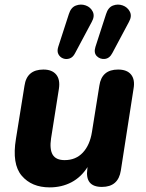

<svg xmlns="http://www.w3.org/2000/svg" viewBox="-20 -800 630 831"><path d="M195 11Q117 11 74 -39.5Q31 -90 49 -199L86 -429Q96 -499 168 -499Q205 -499 223 -477.5Q241 -456 235 -416L201 -201Q194 -154 208 -130.5Q222 -107 260 -107Q308 -107 338.5 -139.5Q369 -172 378 -229L410 -429Q420 -499 491 -499Q530 -499 547.5 -477Q565 -455 558 -416L503 -62Q492 9 421 9Q347 9 358 -69L359 -77Q331 -33 289 -11Q247 11 195 11ZM466 -570Q454 -547 433.5 -545Q413 -543 399 -557Q385 -571 393 -597L439 -739Q448 -768 469 -776Q490 -784 511 -776.5Q532 -769 542 -749.5Q552 -730 538 -705ZM305 -570Q296 -552 281.5 -547Q267 -542 253.5 -547Q240 -552 233 -565Q226 -578 232 -597L278 -739Q287 -768 308.5 -776Q330 -784 351 -776.5Q372 -769 381.5 -749.5Q391 -730 377 -705Z"/></svg>

Font: Nunito ExtraBold
Style: Italic
Weight: 800
Italic angle: -9°
Designer: Vernon Adams
Foundry: Vernon Adams
Version: Version 3.601; ttfautohint (v1.8.2.53-6de2)